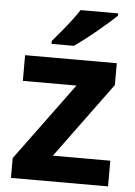

<svg xmlns="http://www.w3.org/2000/svg" viewBox="-54 -807 596 849"><g transform="rotate(5 244.0 -383.0)"><path d="M458 0H27V-88L280 -432H42V-546H449V-449L203 -114H458ZM436 -766V-756Q422 -742 399 -722Q376 -702 349.5 -680Q323 -658 297.5 -638.5Q272 -619 253 -606H154V-619Q170 -638 191.5 -663.5Q213 -689 234 -716.5Q255 -744 269 -766Z"/></g></svg>

Font: Noto IKEA Simplified Chinese
Style: Bold
Weight: 700
Designer: Monotype Design Team
Foundry: Monotype Imaging Inc.
Version: Version 1.100